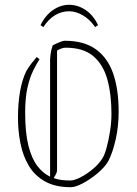

<svg xmlns="http://www.w3.org/2000/svg" viewBox="-20 -771 570 801"><path d="M145 -524Q132 -504 118 -475.5Q104 -447 94.5 -405Q85 -363 85 -301Q85 -217 98.5 -163.5Q112 -110 135.5 -79Q159 -48 189 -34V-520Q189 -528 191 -545Q193 -562 200 -582Q216 -590 229.5 -595.5Q243 -601 250 -601Q331 -601 380.5 -565Q430 -529 452.5 -463Q475 -397 475 -305Q475 -245 463 -191Q451 -137 433 -101Q418 -74 387.5 -48.5Q357 -23 326 -6.5Q295 10 275 10Q211 10 168 -14Q125 -38 100.5 -79Q76 -120 65.5 -172Q55 -224 55 -280Q55 -339 63.5 -388.5Q72 -438 90 -475Q101 -493 110.5 -505.5Q120 -518 133 -533ZM218 -61Q218 -53 213.5 -44.5Q209 -36 204 -28Q221 -22 238 -20Q255 -18 273 -18Q290 -18 315.5 -31Q341 -44 366.5 -65Q392 -86 407 -110Q415 -121 424 -152.5Q433 -184 439 -223Q445 -262 445 -295Q445 -377 428 -439Q411 -501 369.5 -536.5Q328 -572 254 -572Q238 -572 218 -560ZM268 -751Q305 -751 337.5 -729Q370 -707 389 -666L377 -658Q354 -691 325 -707.5Q296 -724 268 -724Q237 -724 209.5 -707.5Q182 -691 161 -658L149 -666Q169 -707 201 -729Q233 -751 268 -751Z"/></svg>

Font: Grenze Gotisch Thin
Style: Regular
Weight: 100
Designer: Renata Polastri
Foundry: Omnibus-Type
Version: Version 1.001